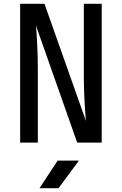

<svg xmlns="http://www.w3.org/2000/svg" viewBox="-20 -750 640 1010"><path d="M179 0V-397C179 -469 174 -565 169 -616L386 0H515V-730H421V-337C421 -264 427 -167 432 -114L214 -730H86V0ZM288 240 395 95H283L188 240Z"/></svg>

Font: Tekne LDO Medium
Style: Regular
Weight: 500
Monospace: yes
Designer: Alessio Laiso, Mario Rullo, Paolo Rosset
Foundry: Alessio Laiso
Version: Version 1.000;hotconv 1.0.109;makeotfexe 2.5.65596